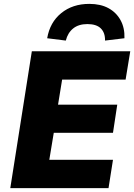

<svg xmlns="http://www.w3.org/2000/svg" viewBox="-20 -969 691 989"><path d="M33 0 144 -705H651L627 -559H300L279 -430H584L562 -285H257L234 -146H562L539 0ZM319 -760 223 -772Q237 -854 295.5 -901.5Q354 -949 440 -949Q498 -949 538.5 -927Q579 -905 601 -865Q623 -825 621 -772L521 -760Q522 -800 499.5 -822.5Q477 -845 430 -845Q385 -845 357 -822.5Q329 -800 319 -760Z"/></svg>

Font: Nunito Sans 10pt Black
Style: Italic
Weight: 900
Italic angle: -9°
Designer: Vernon Adams
Foundry: Vernon Adams
Version: Version 3.101;gftools[0.9.27]